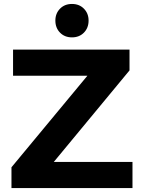

<svg xmlns="http://www.w3.org/2000/svg" viewBox="-20 -951 711 971"><path d="M38 0V-105L422 -568H46V-700H635V-595L252 -132H650V0ZM344 -762Q307 -762 283.5 -786Q260 -810 260 -847Q260 -883 283.5 -907Q307 -931 344 -931Q381 -931 404.5 -907Q428 -883 428 -847Q428 -810 404.5 -786Q381 -762 344 -762Z"/></svg>

Font: Montserrat Z
Style: Bold
Weight: 700
Designer: Julieta Ulanovsky
Foundry: Julieta Ulanovsky
Version: Version 8.000